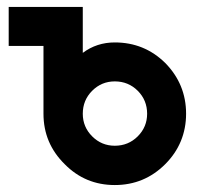

<svg xmlns="http://www.w3.org/2000/svg" viewBox="-20 -520 587 552"><path d="M310 -286Q349 -286 376 -259Q403 -232 403 -193Q403 -155 376 -128Q349 -101 310 -101Q272 -101 245 -128Q218 -155 218 -193Q218 -232 245 -259Q272 -286 310 -286ZM310 -398Q284 -398 261 -390.5Q238 -383 218 -368V-500H5V-388H105V-193Q105 -108 166 -48Q225 12 310 12Q395 12 455 -48Q485 -78 500 -114.5Q515 -151 515 -193Q515 -278 455 -339Q395 -398 310 -398Z"/></svg>

Font: Unageo
Style: SemiBold
Weight: 600
Designer: Richard Sepsi
Foundry: Richard Sepsi
Version: Version 2.000